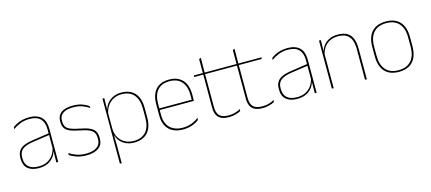

<svg xmlns="http://www.w3.org/2000/svg" viewBox="-58 -1162 4202 1874"><g transform="rotate(-15 2043.5 -225.0)"><path d="M377 0 379 -128 377.5 -131.5V-292V-334.5Q377.5 -404.5 342.2 -441.2Q307 -478 233.5 -478Q179 -478 136 -460.2Q93 -442.5 63.5 -420L66 -441Q81.5 -453 105.2 -465.5Q129 -478 161.2 -486.5Q193.5 -495 233.5 -495Q275 -495 305.5 -484.2Q336 -473.5 356.2 -453Q376.5 -432.5 386.2 -402.8Q396 -373 396 -335V0ZM200 9.5Q127.5 9.5 88.2 -24.2Q49 -58 49 -123V-134.5Q49 -192.5 85 -224.2Q121 -256 205.5 -268.5L386.5 -295.5L387 -278.5L209 -252.5Q134 -241.5 100.8 -214.5Q67.5 -187.5 67.5 -135.5V-124Q67.5 -66.5 102.2 -36.8Q137 -7 202.5 -7Q254.5 -7 291.8 -27.2Q329 -47.5 351.5 -82.2Q374 -117 380.5 -160.5L390 -142H384Q380 -102.5 358 -67.8Q336 -33 296.5 -11.8Q257 9.5 200 9.5Z M681.5 9.5Q623 9.5 581.2 -5.5Q539.5 -20.5 513.5 -37.5L510.5 -59Q545.5 -37 586.8 -22.5Q628 -8 682.5 -8Q751 -8 790 -34.8Q829 -61.5 829 -113.5V-123.5Q829 -157 816.5 -179Q804 -201 771.5 -216.2Q739 -231.5 678.5 -243Q617 -254.5 581.5 -270Q546 -285.5 531.2 -310.5Q516.5 -335.5 516.5 -374.5V-379.5Q516.5 -434.5 555.8 -464.5Q595 -494.5 673.5 -494.5Q729.5 -494.5 769.2 -480Q809 -465.5 832.5 -447.5L835.5 -427Q805 -449 765.8 -463.2Q726.5 -477.5 673 -477.5Q626 -477.5 595.5 -465.8Q565 -454 550 -432Q535 -410 535 -379.5V-374.5Q535 -339.5 548.2 -318.2Q561.5 -297 594 -284Q626.5 -271 683 -260Q747 -248 782.8 -231.2Q818.5 -214.5 833 -188.8Q847.5 -163 847.5 -124.5V-113.5Q847.5 -54 803.8 -22.2Q760 9.5 681.5 9.5Z M1162 9.5Q1112 9.5 1072.2 -11Q1032.5 -31.5 1009 -68.5Q985.5 -105.5 985 -155.5H979L990 -172Q993 -117.5 1017.2 -80.8Q1041.5 -44 1079.8 -25.5Q1118 -7 1163 -7Q1243 -7 1286 -55.5Q1329 -104 1329 -196V-288.5Q1329 -381 1286.2 -429.8Q1243.5 -478.5 1161.5 -478.5Q1115.5 -478.5 1079 -459Q1042.5 -439.5 1019 -404.5Q995.5 -369.5 988 -323L979 -341.5H984.5Q989.5 -384 1012.2 -418.8Q1035 -453.5 1073.5 -474.2Q1112 -495 1163.5 -495Q1253 -495 1300.2 -441.8Q1347.5 -388.5 1347.5 -288.5V-196Q1347.5 -96 1299.8 -43.2Q1252 9.5 1162 9.5ZM973 172V-485.5H991.5L989.5 -356L990 -346.5V-138L989 -130.5L991.5 0V172Z M1658 9.5Q1566.5 9.5 1516 -40.2Q1465.5 -90 1465.5 -180.5V-292.5Q1465.5 -392.5 1512.2 -444.8Q1559 -497 1648 -497Q1706.5 -497 1747.2 -473.5Q1788 -450 1809 -405.2Q1830 -360.5 1830 -296.5V-279.5Q1830 -268.5 1829.8 -257.5Q1829.5 -246.5 1828.5 -233H1811.5Q1811.5 -250.5 1811.5 -266.5Q1811.5 -282.5 1811.5 -296Q1811.5 -355.5 1792.8 -396.5Q1774 -437.5 1737.5 -459Q1701 -480.5 1648 -480.5Q1568 -480.5 1526 -432.5Q1484 -384.5 1484 -292.5V-243.5V-239.5V-181Q1484 -140 1495.8 -108Q1507.5 -76 1530 -53.8Q1552.5 -31.5 1585 -19.8Q1617.5 -8 1658.5 -8Q1706 -8 1746 -22.8Q1786 -37.5 1821 -65L1818.5 -43Q1789 -19 1748 -4.8Q1707 9.5 1658 9.5ZM1474 -233V-249.5H1822V-233Z M2122.5 9Q2074 9 2043.5 -5.2Q2013 -19.5 1998.5 -49Q1984 -78.5 1984 -123V-462.5H2002.5V-124.5Q2002.5 -65.5 2030 -37Q2057.5 -8.5 2123 -8.5Q2154 -8.5 2184.2 -16.2Q2214.5 -24 2242.5 -40L2240 -20Q2217 -7 2185.8 1Q2154.5 9 2122.5 9ZM1892.5 -457V-473H2236L2233.5 -457ZM1984 -468V-614L2003.5 -621.5L2002 -468Z M2463 9Q2414.5 9 2384 -5.2Q2353.5 -19.5 2339 -49Q2324.5 -78.5 2324.5 -123V-462.5H2343V-124.5Q2343 -65.5 2370.5 -37Q2398 -8.5 2463.5 -8.5Q2494.5 -8.5 2524.8 -16.2Q2555 -24 2583 -40L2580.5 -20Q2557.5 -7 2526.2 1Q2495 9 2463 9ZM2233 -457V-473H2576.5L2574 -457ZM2324.5 -468V-614L2344 -621.5L2342.5 -468Z M2988 0 2990 -128 2988.5 -131.5V-292V-334.5Q2988.5 -404.5 2953.2 -441.2Q2918 -478 2844.5 -478Q2790 -478 2747 -460.2Q2704 -442.5 2674.5 -420L2677 -441Q2692.5 -453 2716.2 -465.5Q2740 -478 2772.2 -486.5Q2804.5 -495 2844.5 -495Q2886 -495 2916.5 -484.2Q2947 -473.5 2967.2 -453Q2987.5 -432.5 2997.2 -402.8Q3007 -373 3007 -335V0ZM2811 9.5Q2738.5 9.5 2699.2 -24.2Q2660 -58 2660 -123V-134.5Q2660 -192.5 2696 -224.2Q2732 -256 2816.5 -268.5L2997.5 -295.5L2998 -278.5L2820 -252.5Q2745 -241.5 2711.8 -214.5Q2678.5 -187.5 2678.5 -135.5V-124Q2678.5 -66.5 2713.2 -36.8Q2748 -7 2813.5 -7Q2865.5 -7 2902.8 -27.2Q2940 -47.5 2962.5 -82.2Q2985 -117 2991.5 -160.5L3001 -142H2995Q2991 -102.5 2969 -67.8Q2947 -33 2907.5 -11.8Q2868 9.5 2811 9.5Z M3496 0V-310Q3496 -363 3481.8 -400.5Q3467.5 -438 3435.5 -458.2Q3403.5 -478.5 3350 -478.5Q3300.5 -478.5 3263.8 -458.8Q3227 -439 3205 -404.2Q3183 -369.5 3176 -325L3167 -344H3172.5Q3177 -385 3198.8 -419.2Q3220.5 -453.5 3259 -474.2Q3297.5 -495 3351 -495Q3411.5 -495 3447.2 -472.8Q3483 -450.5 3498.8 -409.2Q3514.5 -368 3514.5 -311V0ZM3161 0V-485.5H3179.5L3177.5 -358.5H3179.5V0Z M3837.5 11.5Q3744 11.5 3695.5 -42.5Q3647 -96.5 3647 -197.5V-289Q3647 -390 3695.8 -443.5Q3744.5 -497 3837.5 -497Q3930.5 -497 3979.2 -443.5Q4028 -390 4028 -289V-197.5Q4028 -96.5 3979.2 -42.5Q3930.5 11.5 3837.5 11.5ZM3837.5 -5Q3921 -5 3965.2 -54.5Q4009.5 -104 4009.5 -197.5V-289Q4009.5 -382 3965.5 -431.2Q3921.5 -480.5 3837.5 -480.5Q3753.5 -480.5 3709.5 -431.2Q3665.5 -382 3665.5 -289V-197.5Q3665.5 -104 3709.5 -54.5Q3753.5 -5 3837.5 -5Z"/></g></svg>

Font: Anek Telugu Thin
Style: Regular
Weight: 250
Version: Version 1.003